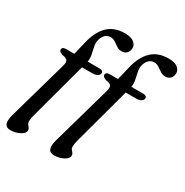

<svg xmlns="http://www.w3.org/2000/svg" viewBox="-207 -875 1178 1222"><g transform="rotate(30 382.0 -263.5)"><path d="M58 -418.5Q58 -438.5 86.5 -438.5H147L170.5 -535.5Q190.5 -621.5 237.2 -667.2Q284 -713 362 -713Q407 -713 428.5 -695.8Q450 -678.5 450 -655.5Q450 -632 436 -617.2Q422 -602.5 399 -602.5Q378.5 -602.5 362.2 -613.5Q346 -624.5 330 -635.2Q314 -646 295.5 -646Q271 -646 255 -629.5Q239 -613 233 -586Q228.5 -565.5 233.8 -540.2Q239 -515 244.5 -488.8Q250 -462.5 245.5 -438H331.5Q359.5 -438 359.5 -419.5Q359.5 -406.5 345.5 -397.5Q331.5 -388.5 309.5 -388.5H232.5L119.5 29.5Q111.5 58.5 111.5 77.5Q111.5 90 117.8 98Q124 106 130 113.2Q136 120.5 136 131.5Q136 153 105 169.5Q74 186 36 186Q-24.5 186 0.5 97L123 -336Q131.5 -364.5 124 -377.5Q116.5 -390.5 83.5 -394.5Q68 -400.5 63 -406.2Q58 -412 58 -418.5ZM379 -418.5Q379 -438.5 407.5 -438.5H468L491.5 -535.5Q511.5 -621.5 558.2 -667.2Q605 -713 683 -713Q728 -713 749.5 -695.8Q771 -678.5 771 -655.5Q771 -632 757 -617.2Q743 -602.5 720 -602.5Q699.5 -602.5 683.2 -613.5Q667 -624.5 651 -635.2Q635 -646 616.5 -646Q592 -646 576 -629.5Q560 -613 554 -586Q549.5 -565.5 554.8 -540.2Q560 -515 565.5 -488.8Q571 -462.5 566.5 -438H652.5Q680.5 -438 680.5 -419.5Q680.5 -406.5 666.5 -397.5Q652.5 -388.5 630.5 -388.5H553.5L440.5 29.5Q432.5 58.5 432.5 77.5Q432.5 90 438.8 98Q445 106 451 113.2Q457 120.5 457 131.5Q457 153 426 169.5Q395 186 357 186Q296.5 186 321.5 97L444 -336Q452.5 -364.5 445 -377.5Q437.5 -390.5 404.5 -394.5Q389 -400.5 384 -406.2Q379 -412 379 -418.5Z"/></g></svg>

Font: Fraunces 9pt S000
Style: Italic
Weight: 400
Italic angle: -16°
Version: Version 1.000; ttfautohint (v1.8.3)